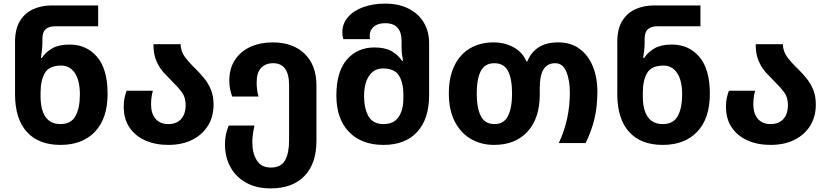

<svg xmlns="http://www.w3.org/2000/svg" viewBox="-20 -790 4571 1060"><path d="M314 10Q193 10 128 -62Q63 -134 63 -270V-558Q63 -632 91.5 -676.5Q120 -721 166 -740.5Q212 -760 266 -760H522V-645H285Q251 -645 232.5 -629Q214 -613 214 -576V-554Q214 -537 211.5 -512.5Q209 -488 206 -470H211Q234 -504 270 -524Q306 -544 364 -544Q458 -544 516 -476Q574 -408 574 -272Q574 -136 504.5 -63Q435 10 314 10ZM314 -105Q372 -105 396.5 -149Q421 -193 421 -269Q421 -345 393.5 -386.5Q366 -428 318 -428Q252 -428 228 -387.5Q204 -347 204 -279V-257Q204 -185 231 -145Q258 -105 314 -105Z M909 10Q838 10 782.5 -14.5Q727 -39 695 -86Q663 -133 663 -201Q663 -229 667.5 -249.5Q672 -270 679 -289H824Q819 -272 816.5 -252.5Q814 -233 814 -213Q814 -163 839 -134Q864 -105 909 -105Q955 -105 980 -133Q1005 -161 1005 -210Q1005 -253 984 -281Q963 -309 935 -336Q911 -360 885.5 -387.5Q860 -415 843.5 -453Q827 -491 827 -546H977Q978 -505 1003 -472.5Q1028 -440 1061 -409Q1085 -385 1107.5 -357.5Q1130 -330 1144.5 -295Q1159 -260 1159 -212Q1159 -146 1128 -96Q1097 -46 1041 -18Q985 10 909 10Z M1474 250Q1396 250 1339.5 219Q1283 188 1252.5 133Q1222 78 1222 7Q1222 -49 1243 -97H1385Q1380 -76 1376.5 -51.5Q1373 -27 1373 -5Q1373 55 1397.5 95Q1422 135 1475 135Q1532 135 1554 95Q1576 55 1576 -15V-319Q1576 -441 1488 -441Q1445 -441 1421 -414.5Q1397 -388 1397 -336Q1397 -318 1399 -299Q1401 -280 1407 -257H1262Q1255 -276 1250.5 -296.5Q1246 -317 1246 -345Q1246 -413 1278 -460.5Q1310 -508 1364 -532Q1418 -556 1486 -556Q1597 -556 1662 -493Q1727 -430 1727 -319V-12Q1727 112 1661.5 181Q1596 250 1474 250Z M2097 10Q1976 10 1906.5 -62Q1837 -134 1837 -263Q1837 -394 1895 -461Q1953 -528 2047 -528Q2105 -528 2141 -508Q2177 -488 2200 -454H2205Q2202 -471 2199.5 -489.5Q2197 -508 2197 -532V-567Q2197 -611 2175 -636.5Q2153 -662 2106 -662Q2066 -662 2043.5 -642.5Q2021 -623 2021 -594Q2021 -583 2023 -574H1875Q1870 -592 1870 -611Q1870 -660 1901.5 -696Q1933 -732 1986.5 -751Q2040 -770 2106 -770Q2181 -770 2235.5 -742.5Q2290 -715 2319.5 -666Q2349 -617 2349 -553V-263Q2349 -134 2283.5 -62Q2218 10 2097 10ZM2098 -105Q2154 -105 2180.5 -144Q2207 -183 2207 -248V-268Q2207 -332 2183 -372Q2159 -412 2094 -412Q2045 -412 2017.5 -371Q1990 -330 1990 -260Q1990 -191 2014.5 -148Q2039 -105 2098 -105Z M2708 10Q2636 10 2579.5 -23Q2523 -56 2490.5 -119.5Q2458 -183 2458 -274Q2458 -365 2489 -428Q2520 -491 2575.5 -523.5Q2631 -556 2705 -556Q2766 -556 2815.5 -529Q2865 -502 2886 -451H2891Q2912 -502 2954 -529Q2996 -556 3062 -556Q3131 -556 3179 -521Q3227 -486 3252.5 -424.5Q3278 -363 3278 -285Q3278 -202 3262 -134.5Q3246 -67 3213 0H3065Q3096 -66 3111 -135.5Q3126 -205 3126 -278Q3126 -348 3106.5 -394.5Q3087 -441 3045 -441Q2960 -441 2960 -307V-270Q2960 -137 2892.5 -63.5Q2825 10 2708 10ZM2710 -105Q2762 -105 2784.5 -149.5Q2807 -194 2807 -274Q2807 -355 2784.5 -398Q2762 -441 2709 -441Q2657 -441 2634.5 -398Q2612 -355 2612 -274Q2612 -194 2634.5 -149.5Q2657 -105 2710 -105Z M3639 10Q3518 10 3453 -62Q3388 -134 3388 -270V-558Q3388 -632 3416.5 -676.5Q3445 -721 3491 -740.5Q3537 -760 3591 -760H3847V-645H3610Q3576 -645 3557.5 -629Q3539 -613 3539 -576V-554Q3539 -537 3536.5 -512.5Q3534 -488 3531 -470H3536Q3559 -504 3595 -524Q3631 -544 3689 -544Q3783 -544 3841 -476Q3899 -408 3899 -272Q3899 -136 3829.5 -63Q3760 10 3639 10ZM3639 -105Q3697 -105 3721.5 -149Q3746 -193 3746 -269Q3746 -345 3718.5 -386.5Q3691 -428 3643 -428Q3577 -428 3553 -387.5Q3529 -347 3529 -279V-257Q3529 -185 3556 -145Q3583 -105 3639 -105Z M4234 10Q4163 10 4107.5 -14.5Q4052 -39 4020 -86Q3988 -133 3988 -201Q3988 -229 3992.5 -249.5Q3997 -270 4004 -289H4149Q4144 -272 4141.5 -252.5Q4139 -233 4139 -213Q4139 -163 4164 -134Q4189 -105 4234 -105Q4280 -105 4305 -133Q4330 -161 4330 -210Q4330 -253 4309 -281Q4288 -309 4260 -336Q4236 -360 4210.5 -387.5Q4185 -415 4168.5 -453Q4152 -491 4152 -546H4302Q4303 -505 4328 -472.5Q4353 -440 4386 -409Q4410 -385 4432.5 -357.5Q4455 -330 4469.5 -295Q4484 -260 4484 -212Q4484 -146 4453 -96Q4422 -46 4366 -18Q4310 10 4234 10Z"/></svg>

Font: Noto Sans Georgian Bold
Style: Regular
Weight: 700
Designer: Monotype Design Team, Akaki Razmadze
Foundry: Google LLC
Version: Version 2.005; ttfautohint (v1.8.4.7-5d5b)